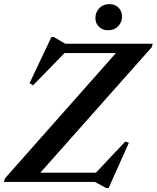

<svg xmlns="http://www.w3.org/2000/svg" viewBox="-38 -902 778 952"><path d="M719.5 -685 714 -667.5 144.5 -26 95 -46H438L583 -200L601 -194L500.5 30.5H489L432 0H-18.5L-13.5 -17.5L555 -659.5L629.5 -639H282L126 -479L108.5 -489.5L217 -718.5H228.5L286 -685ZM497.5 -752Q469.5 -752 452.2 -769.5Q435 -787 435 -812.5Q435 -841.5 454.2 -861.5Q473.5 -881.5 504.5 -881.5Q532.5 -881.5 549.8 -864Q567 -846.5 567 -820.5Q567 -791.5 547.8 -771.8Q528.5 -752 497.5 -752Z"/></svg>

Font: Newsreader 36pt SemiBold
Style: Italic
Weight: 600
Italic angle: -17°
Designer: Hugues Gentile
Foundry: Production Type
Version: Version 1.003